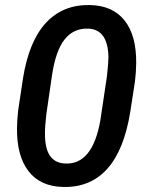

<svg xmlns="http://www.w3.org/2000/svg" viewBox="-20 -741 596 771"><path d="M233.9 9.8Q141.6 7.8 94.2 -54Q46.9 -115.7 48.3 -227.1Q48.8 -263.2 53.2 -299.3L72.3 -426.3Q96.2 -575.7 164.6 -649.4Q232.9 -723.1 341.3 -720.7Q433.1 -718.8 480.7 -658.2Q528.3 -597.7 526.9 -486.3Q526.4 -449.7 522 -414.1L502.9 -290.5Q478 -137.7 410.4 -62.7Q342.8 12.2 233.9 9.8ZM409.2 -433.1Q415.5 -488.8 415.5 -512.2Q413.1 -622.6 335 -626Q275.4 -628.4 239.3 -582.5Q203.1 -536.6 188.5 -436.5L166 -281.7Q160.2 -231.4 160.6 -202.1Q160.6 -87.9 240.7 -84.5Q351.1 -78.1 382.8 -256.8Z"/></svg>

Font: Roboto Medium
Style: Italic
Weight: 500
Italic angle: -12°
Designer: Google
Version: Version 2.134; 2016